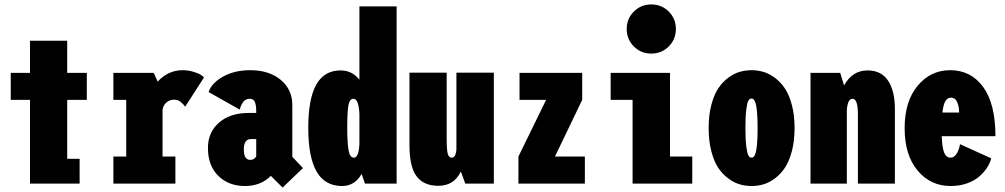

<svg xmlns="http://www.w3.org/2000/svg" viewBox="-20 -829 4540 867"><path d="M283.5 -112H339.5V0H115.5V-378H28.5V-500H115.5V-645H283.5V-500H372V-378H283.5Z M714 -122H772V0H492V-122H550V-378H492V-500H674L692 -460.5Q739.5 -512 805 -512Q830 -512 853 -505Q876 -498 887.2 -490.8Q898.5 -483.5 901 -479L816 -347Q809.5 -357.5 796.5 -368.2Q783.5 -379 767 -379Q746 -379 731.8 -366.5Q717.5 -354 714 -334Z M1256 18 1203 -35Q1158 11 1086 11Q1012.5 11 965.8 -34.8Q919 -80.5 919 -161Q919 -232 969.2 -275.5Q1019.5 -319 1103 -319H1137V-327Q1137 -354 1131 -368.5Q1125 -383 1107.5 -383Q1075.5 -383 1062.5 -334L922 -413.5Q935.5 -454 987 -483Q1038.5 -512 1110 -512Q1195 -512 1247.5 -468.5Q1300 -425 1300 -355V-121L1348 -70ZM1110 -107Q1127.5 -107 1137 -122.5V-201H1113Q1081 -201 1081 -154Q1081 -107 1110 -107Z M1771 0H1628L1613 -43.5Q1581.5 11 1525 11Q1447 11 1409.5 -54.5Q1372 -120 1372 -251Q1372 -381.5 1407.8 -446.2Q1443.5 -511 1518 -511Q1570 -511 1603 -469V-800H1771ZM1548 -251Q1548 -183.5 1554 -150.2Q1560 -117 1578 -117Q1600.5 -117 1603 -181V-315Q1599.5 -383 1576 -383Q1558 -383 1553 -351.8Q1548 -320.5 1548 -251Z M1959.5 10Q1893.5 10 1861.2 -32.8Q1829 -75.5 1829 -173V-501H1997V-204Q1997 -153 2001.8 -135Q2006.5 -117 2019.5 -117Q2038.5 -117 2041 -155V-501H2210V0H2081L2061 -54.5Q2030.5 10 1959.5 10Z M2486 -122H2621V0H2321V-122L2446 -378H2326V-500H2609V-378Z M2999.8 -619.2Q2967.5 -587 2921 -587Q2874.5 -587 2842.2 -619.2Q2810 -651.5 2810 -698Q2810 -744.5 2842.2 -776.8Q2874.5 -809 2921 -809Q2967.5 -809 2999.8 -776.8Q3032 -744.5 3032 -698Q3032 -651.5 2999.8 -619.2ZM3005.5 -122H3106V0H2836.5V-378H2737.5V-500H3005.5Z M3374 11Q3346.5 11 3320.5 3.5Q3294.5 -4 3268.5 -23.2Q3242.5 -42.5 3223.2 -71.2Q3204 -100 3192 -146.5Q3180 -193 3180 -251Q3180 -309 3192 -355Q3204 -401 3223.2 -429.8Q3242.5 -458.5 3268.2 -477.8Q3294 -497 3320.2 -504.5Q3346.5 -512 3374 -512Q3401 -512 3427 -504.5Q3453 -497 3479 -477.8Q3505 -458.5 3524.2 -429.8Q3543.5 -401 3555.8 -355Q3568 -309 3568 -251Q3568 -193 3555.8 -146.5Q3543.5 -100 3524.2 -71.2Q3505 -42.5 3479 -23.2Q3453 -4 3427 3.5Q3401 11 3374 11ZM3374 -117Q3378.5 -117 3382.2 -119.8Q3386 -122.5 3389.5 -131Q3393 -139.5 3395.5 -154Q3398 -168.5 3399.5 -193Q3401 -217.5 3401 -251Q3401 -284 3399.5 -308.2Q3398 -332.5 3395.5 -346.8Q3393 -361 3389.5 -369.5Q3386 -378 3382.2 -381Q3378.5 -384 3374 -384Q3365 -384 3359.5 -375Q3354 -366 3350 -335.5Q3346 -305 3346 -251Q3346 -196.5 3350.2 -165.5Q3354.5 -134.5 3360 -125.8Q3365.5 -117 3374 -117Z M3640 0V-500H3774L3791.5 -443Q3828.5 -511 3897.5 -511Q3959.5 -511 3990.2 -464.8Q4021 -418.5 4021 -336V0H3854V-312Q3854 -383 3830 -383Q3807.5 -383 3804 -332V0Z M4456 -114Q4450 -91 4435.8 -69.8Q4421.5 -48.5 4399.5 -30Q4377.5 -11.5 4344.5 -0.2Q4311.5 11 4273 11Q4182 11 4123.5 -59Q4065 -129 4065 -250Q4065 -370.5 4123.2 -441.2Q4181.5 -512 4271 -512Q4364.5 -512 4419.8 -436Q4475 -360 4475 -214H4232.5Q4234.5 -161 4243.8 -139Q4253 -117 4273 -117Q4287.5 -117 4299 -133.8Q4310.5 -150.5 4315 -178ZM4274 -388Q4258 -388 4248.8 -372Q4239.5 -356 4235.5 -321H4311Q4311 -346.5 4302.5 -367.2Q4294 -388 4274 -388Z"/></svg>

Font: League Mono Condensed ExtraBold
Style: Regular
Weight: 800
Width: 1
Designer: Tyler Finck
Foundry: The League of Moveable Type / Tyler Finck
Version: Version 2.210